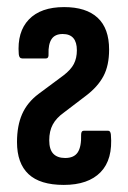

<svg xmlns="http://www.w3.org/2000/svg" viewBox="-20 -516 362 542"><path d="M160 6Q93 6 60.5 -24.5Q28 -55 28 -115Q28 -161 42.5 -194Q57 -227 89 -251L159 -303Q180 -319 188.5 -335.5Q197 -352 197 -374Q197 -420 157 -420Q135 -420 125.5 -405.5Q116 -391 117 -363Q118 -351 109 -351H43Q34 -351 33 -363Q28 -426 61.5 -461Q95 -496 161 -496Q223 -496 255.5 -466Q288 -436 288 -376Q288 -331 272 -301Q256 -271 223 -246L160 -198Q139 -183 129 -164.5Q119 -146 119 -120Q119 -94 130.5 -82Q142 -70 164 -70Q189 -70 199.5 -86Q210 -102 209 -136Q209 -147 217 -147H285Q292 -147 293 -136Q299 -66 264 -30Q229 6 160 6Z"/></svg>

Font: Sofia Sans Extra Condensed SemiBold
Style: Regular
Weight: 600
Designer: Botio Nikoltchev, Ani Petrova
Foundry: lettersoup
Version: Version 4.101